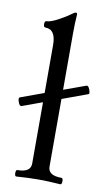

<svg xmlns="http://www.w3.org/2000/svg" viewBox="-90 -769 461 816"><g transform="rotate(10 140.0 -361.0)"><path d="M285.6 -399.9Q285.6 -395.5 282.2 -394L172.9 -354V-62Q172.9 -23.9 231 -23.9Q237.8 -23.9 237.8 -10.3Q237.8 3.9 231 3.9Q176.3 0 136.2 0Q96.2 0 41 3.9Q34.2 3.9 34.2 -10.3Q34.2 -23.9 41 -23.9Q98.1 -23.9 98.1 -62V-326.7L11.2 -294.9Q7.3 -293.5 3.4 -297.1Q-0.5 -300.8 -3.4 -309.6Q-6.3 -317.9 -6.3 -322.8Q-6.3 -328.1 -2 -330.1L98.1 -366.7V-573.7Q98.1 -641.1 53.2 -641.1Q44.9 -641.1 44.9 -654.8Q44.9 -668.5 53.2 -668.5Q69.8 -668.5 101.1 -685.1Q133.8 -702.6 148.4 -713.9Q164.1 -726.1 169.9 -726.1Q175.8 -726.1 175.8 -718.3Q172.9 -683.1 172.9 -637.2V-393.6L268.1 -428.2Q275.9 -430.7 282.2 -414.1Q285.6 -403.8 285.6 -399.9Z"/></g></svg>

Font: JuniusX
Style: Regular
Weight: 400
Designer: Peter S. Baker
Foundry: Briery Creek Software
Version: Version 1.004